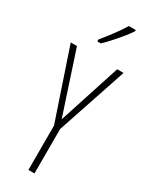

<svg xmlns="http://www.w3.org/2000/svg" viewBox="-242 -995 816 1042"><g transform="rotate(30 165.5 -474.5)"><path d="M166 -328 291 -714H331L185 -278V0H147V-278L0 -714H39ZM272 -941Q256 -917 233.5 -889.5Q211 -862 187 -835.5Q163 -809 144 -791H122V-803Q155 -843 180 -877Q205 -911 229 -949H272Z"/></g></svg>

Font: Noto Sans Myanmar UI ExtraCondensed ExtraLight
Style: Regular
Weight: 200
Width: 2
Designer: Monotype Design Team
Foundry: Monotype Imaging Inc.
Version: Version 2.103; ttfautohint (v1.8.4.7-5d5b)